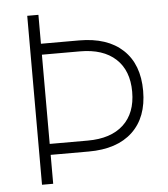

<svg xmlns="http://www.w3.org/2000/svg" viewBox="-51 -739 688 785"><g transform="rotate(-5 293.0 -346.5)"><path d="M89.8 0V-693.4H135.7V-574.7H292Q408.2 -574.7 471.7 -515.1Q535.2 -455.6 535.2 -346.7Q535.2 -237.8 471.7 -178.2Q408.2 -118.7 292 -118.7H135.7V0ZM135.7 -163.6H292Q386.7 -163.6 438.5 -211.4Q490.2 -259.3 490.2 -346.7Q490.2 -434.1 438.5 -481.9Q386.7 -529.8 292 -529.8H135.7Z"/></g></svg>

Font: Cascadia Mono ExtraLight
Style: Regular
Weight: 200
Monospace: yes
Designer: Aaron Bell
Foundry: Saja Typeworks
Version: Version 2404.023; ttfautohint (v1.8.4)